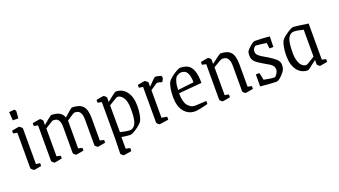

<svg xmlns="http://www.w3.org/2000/svg" viewBox="-65 -1196 3423 1940"><g transform="rotate(-20 1646.5 -226.5)"><path d="M76 -20V-403L33 -410V-440Q102 -454 111 -454Q116 -454 130 -441.5Q144 -429 144 -424V-41L187 -35V-5Q118 9 109 9Q104 9 90 -3.5Q76 -16 76 -20ZM69 -627 128 -632 141 -614 135 -536H76Z M298 -17V-401L255 -410V-440Q328 -454 337 -454Q341 -454 353 -442.5Q365 -431 365 -427L364 -380Q386 -400 420 -427Q454 -454 458 -454Q510 -454 543 -436.5Q576 -419 590 -380Q614 -402 645 -428Q676 -454 680 -454Q759 -454 795.5 -416.5Q832 -379 832 -284V-44L875 -34V-5Q802 10 794 10Q789 10 776.5 -1.5Q764 -13 764 -17V-289Q764 -338 752 -361.5Q740 -385 724 -391Q708 -397 687 -397Q677 -397 599 -343V-44L642 -34V-5Q569 10 561 10Q556 10 543.5 -1.5Q531 -13 531 -17V-296Q531 -342 519.5 -364Q508 -386 493 -391.5Q478 -397 457 -397Q447 -397 366 -343V-44L409 -34V-5Q336 10 327 10Q323 10 310.5 -1.5Q298 -13 298 -17Z M980 152 984 -12V-402L941 -410V-440Q960 -445 984 -449Q1008 -453 1021 -454Q1024 -454 1037 -442.5Q1050 -431 1050 -427L1049 -379Q1142 -454 1150 -454Q1222 -454 1265 -398Q1308 -342 1308 -245Q1308 -194 1300.5 -152Q1293 -110 1280 -86Q1267 -67 1239 -44.5Q1211 -22 1183 -6.5Q1155 9 1144 9Q1122 9 1049 -2V123L1095 133V165Q1075 169 1049 173.5Q1023 178 1009 179Q1005 179 992.5 167.5Q980 156 980 152ZM1237 -234Q1237 -319 1210 -358.5Q1183 -398 1148 -398Q1141 -398 1051 -342L1052 -54Q1076 -48 1105 -42.5Q1134 -37 1154 -37Q1163 -37 1171 -39Q1207 -52 1222 -96Q1237 -140 1237 -234Z M1428 -18V-403L1385 -410V-440Q1454 -454 1463 -454Q1467 -454 1481.5 -441.5Q1496 -429 1496 -425L1494 -380Q1518 -406 1545 -432Q1572 -458 1576 -458Q1588 -458 1609 -453.5Q1630 -449 1641 -445Q1646 -430 1646 -421Q1646 -416 1637.5 -400.5Q1629 -385 1625 -382Q1597 -394 1574 -394Q1568 -394 1531 -367Q1516 -356 1496 -343V-47L1554 -37V-5Q1467 9 1457 9Q1453 9 1440.5 -2.5Q1428 -14 1428 -18Z M1677 -204Q1677 -253 1684.5 -294.5Q1692 -336 1704 -359Q1717 -379 1746 -402Q1775 -425 1803.5 -441Q1832 -457 1844 -457Q1895 -457 1927.5 -438.5Q1960 -420 1978 -372.5Q1996 -325 1996 -240L1748 -218Q1748 -124 1780.5 -84.5Q1813 -45 1858 -45L1937 -49L1980 -52V-19Q1945 -9 1900.5 0Q1856 9 1840 9Q1768 9 1722.5 -46Q1677 -101 1677 -204ZM1923 -273Q1922 -340 1903 -375Q1884 -410 1840 -410Q1820 -410 1792 -393Q1774 -381 1762.5 -342.5Q1751 -304 1750 -253Z M2106 -18V-401L2063 -410V-440Q2136 -454 2145 -454Q2149 -454 2161 -442.5Q2173 -431 2173 -427L2172 -380Q2270 -454 2275 -454Q2351 -454 2386 -416.5Q2421 -379 2421 -284V-44L2464 -35V-5Q2390 9 2382 9Q2377 9 2365 -2.5Q2353 -14 2353 -18V-289Q2353 -338 2340.5 -361.5Q2328 -385 2312 -391Q2296 -397 2274 -397Q2262 -397 2174 -343V-44L2217 -35V-5Q2144 9 2135 9Q2131 9 2118.5 -2.5Q2106 -14 2106 -18Z M2541 -3 2542 -132 2580 -133 2597 -55Q2623 -49 2657.5 -44Q2692 -39 2708 -39Q2720 -39 2736.5 -64Q2753 -89 2753 -110Q2753 -132 2742 -147Q2731 -162 2715 -172.5Q2699 -183 2653 -209Q2594 -242 2569.5 -267.5Q2545 -293 2545 -331Q2545 -359 2550 -374Q2564 -398 2598 -426Q2632 -454 2648 -454Q2680 -454 2730 -451Q2780 -448 2806 -445L2803 -332H2761L2754 -393Q2742 -396 2699 -401Q2656 -406 2644 -406Q2632 -406 2619.5 -391.5Q2607 -377 2607 -354Q2607 -329 2623.5 -313Q2640 -297 2661 -284.5Q2682 -272 2689 -268Q2693 -265 2713 -254Q2766 -222 2795 -195.5Q2824 -169 2824 -133Q2824 -114 2818 -90Q2805 -60 2770 -25.5Q2735 9 2712 9Q2693 9 2633 5Q2573 1 2541 -3Z M2895 -204Q2895 -253 2902.5 -294Q2910 -335 2922 -359Q2935 -378 2963.5 -400.5Q2992 -423 3020 -438.5Q3048 -454 3059 -454Q3076 -454 3219 -433V-44L3262 -35V-5Q3190 9 3182 9Q3178 9 3165.5 -2.5Q3153 -14 3153 -18L3154 -65L3134 -50Q3060 9 3053 9Q2980 9 2937.5 -48Q2895 -105 2895 -204ZM3151 -102V-391Q3089 -408 3050 -408Q3040 -408 3032 -406Q2996 -393 2981 -349Q2966 -305 2966 -211Q2966 -153 2979.5 -116Q2993 -79 3013 -63Q3033 -47 3054 -47Q3066 -47 3151 -102Z"/></g></svg>

Font: Grenze Light
Style: Regular
Weight: 300
Designer: Renata Polastri
Foundry: Omnibus-Type
Version: Version 1.002; ttfautohint (v1.8)